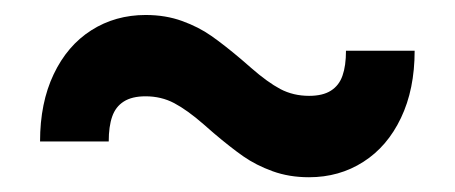

<svg xmlns="http://www.w3.org/2000/svg" viewBox="-20 -400 604 255"><path d="M263.6 -223.4 250.1 -235.2Q228.6 -253.9 211.4 -263Q194.2 -272.1 173.3 -272.1Q155.2 -272.1 144.3 -265.1Q133.5 -258.2 129 -245.2Q124.4 -232.1 124.4 -212.1H33.2Q33.2 -263.4 51.3 -301.4Q69.4 -339.5 101.3 -359.8Q133.2 -380.1 173.5 -380.1Q199.9 -380.1 221.9 -372.1Q243.8 -364.2 260.7 -352.3Q277.6 -340.5 300.3 -321.3L313.8 -309.6Q335.3 -290.8 352.4 -281.7Q369.6 -272.7 390.5 -272.7Q408.7 -272.7 419.5 -279.6Q430.4 -286.5 434.9 -299.6Q439.5 -312.6 439.5 -332.6H530.7Q530.7 -281.3 512.5 -243.3Q494.4 -205.3 462.5 -185Q430.7 -164.6 390.3 -164.6Q364 -164.6 342 -172.6Q320 -180.6 303.1 -192.4Q286.2 -204.2 263.6 -223.4Z"/></svg>

Font: Wand UI Pro
Style: Regular
Weight: 400
Designer: Andreas Faust
Version: Version 1.003;FEAKit 1.0